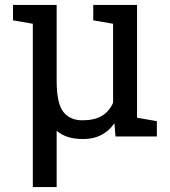

<svg xmlns="http://www.w3.org/2000/svg" viewBox="-20 -548 682 771"><path d="M111.8 203.1V-452.6L32.2 -466.3V-528.3H111.8H207.5V-224.6Q207.5 -132.3 234.4 -98.6Q261.2 -64.9 311 -64.9Q359.4 -64.9 389.2 -82.8Q418.9 -100.6 434.1 -135.3V-452.6L354.5 -466.3V-528.3H530.3V-75.2L609.9 -61.5V0H443.8L439.5 -53.2Q418 -22 386.7 -5.9Q355.5 10.3 314.9 10.3Q279.8 10.3 253.4 2.2Q227.1 -5.9 207.5 -22.9V203.1Z"/></svg>

Font: Roboto Slab LO
Style: Regular
Weight: 400
Designer: Google
Version: Version 2.000